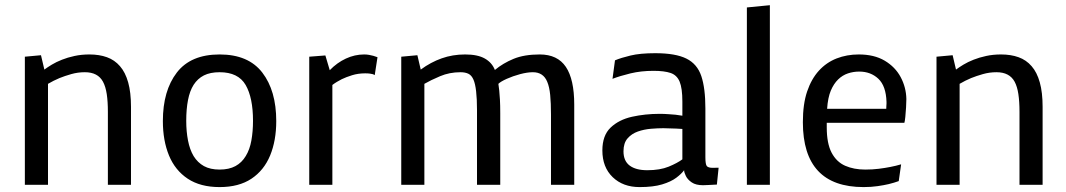

<svg xmlns="http://www.w3.org/2000/svg" viewBox="-20 -722 4165 750"><path d="M77.1 0V-500.5L140.1 -506.3L153.3 -450.2Q165 -459 182.4 -469.5Q199.7 -480 222.2 -488.8Q244.1 -497.6 271.2 -503.4Q298.3 -509.3 329.1 -509.3Q367.7 -509.3 397.7 -498.5Q427.7 -487.8 448.7 -463.4Q469.7 -439.5 480.7 -400.1Q491.7 -360.8 491.7 -304.7V0H401.4V-285.2Q401.4 -325.2 397 -354.5Q392.6 -383.8 382.3 -402.8Q362.3 -439.9 311.5 -439.9Q284.2 -439.9 258.5 -432.6Q232.9 -425.3 212.4 -417Q200.7 -412.1 189.5 -406.5Q178.2 -400.9 167.5 -394.5V0Z M837.9 8.8Q762.7 8.8 713.4 -23.9Q664.1 -56.6 640.1 -114.7Q616.2 -172.9 616.2 -249Q616.2 -367.7 670.7 -438.5Q725.1 -509.3 837.9 -509.3Q950.2 -509.3 1004.6 -438.5Q1059.1 -367.7 1059.1 -249Q1059.1 -172.9 1035.2 -114.7Q1011.2 -56.6 962.2 -23.9Q913.1 8.8 837.9 8.8ZM837.9 -59.6Q874.5 -59.6 899.7 -73.2Q924.8 -86.9 939.9 -112.3Q955.6 -137.7 961.9 -173.1Q968.3 -208.5 968.3 -250Q968.3 -340.3 939.5 -390.1Q910.6 -439.9 837.9 -439.9Q801.3 -439.9 776.6 -427.5Q752 -415 736.3 -390.6Q721.2 -366.7 714.4 -331.3Q707.5 -295.9 707.5 -250Q707.5 -208.5 714.4 -173.1Q721.2 -137.7 736.3 -112.3Q752 -86.9 776.6 -73.2Q801.3 -59.6 837.9 -59.6Z M1188 0V-500.5L1251 -505.4L1268.1 -447.8Q1296.4 -477.1 1331.1 -493.2Q1365.7 -509.3 1402.8 -509.3Q1412.6 -509.3 1421.9 -507.6Q1431.2 -505.9 1438.5 -503.9Q1445.8 -502 1454.6 -498.5L1443.8 -428.7Q1441.9 -430.2 1437 -432.1Q1433.1 -433.1 1425.8 -434.3Q1418.5 -435.5 1406.7 -435.5Q1378.9 -435.5 1355.5 -428.2Q1332 -420.9 1314.9 -412.6Q1305.2 -407.7 1295.9 -402.1Q1286.6 -396.5 1278.3 -390.1V0Z M1547.4 0V-500.5L1610.4 -506.3L1623.5 -450.2Q1662.6 -479 1705.3 -494.1Q1748 -509.3 1796.9 -509.3Q1845.7 -509.3 1873.8 -493.4Q1901.9 -477.5 1913.1 -448.7Q1944.8 -475.1 1986.3 -492.2Q2027.8 -509.3 2088.4 -509.3Q2157.7 -509.3 2190.4 -460.7Q2223.1 -412.1 2223.1 -313.5V0H2132.3V-274.4Q2132.3 -319.3 2129.2 -351.1Q2126 -382.8 2117.7 -402.3Q2102.5 -439.9 2061.5 -439.9Q2040 -439.9 2011.7 -432.4Q1983.4 -424.8 1959.5 -414.1Q1935.5 -403.3 1926.8 -394.5L1930.2 -368.2Q1931.6 -354 1932.9 -332.3Q1934.1 -310.5 1934.1 -279.8V0H1843.3V-291.5Q1843.3 -379.4 1829.6 -410.6Q1822.3 -427.7 1809.8 -433.8Q1797.4 -439.9 1778.8 -439.9Q1735.8 -439.9 1699 -424.3Q1662.1 -408.7 1637.7 -394.5V0Z M2735.4 -107.9Q2735.4 -79.6 2741.2 -73Q2747.1 -66.4 2764.6 -66.4Q2770 -66.4 2776.1 -66.7Q2782.2 -66.9 2787.1 -66.9L2780.3 -1Q2780.3 -1 2769.8 -0.5Q2759.3 0 2746.6 0.7Q2733.9 1.5 2726.1 1.5Q2698.2 1.5 2682.1 -9.5Q2666 -20.5 2659.2 -34.4Q2652.3 -48.3 2652.3 -57.1Q2642.1 -43 2621.6 -27.6Q2601.1 -12.2 2566.4 -1.7Q2531.7 8.8 2478.5 8.8Q2413.6 8.8 2373.3 -30Q2333 -68.8 2333 -134.3Q2333 -192.9 2365.2 -223.6Q2397.5 -254.4 2448.7 -265.9Q2500 -277.3 2556.6 -277.3Q2573.7 -277.3 2589.8 -276.1Q2606 -274.9 2618.7 -273.9L2645.5 -270V-325.2Q2645.5 -377.4 2634.8 -403.1Q2624 -428.7 2599.4 -437Q2574.7 -445.3 2532.7 -445.3Q2483.9 -445.3 2442.6 -435.3Q2401.4 -425.3 2372.6 -414.1L2382.3 -486.3Q2405.3 -496.1 2442.9 -505.1Q2480.5 -514.2 2539.6 -514.2Q2618.7 -514.2 2661.1 -493.2Q2703.6 -472.2 2719.5 -424.8Q2735.4 -377.4 2735.4 -298.3ZM2571.3 -221.2Q2549.8 -221.2 2522.9 -219Q2496.1 -216.8 2471.7 -208.3Q2447.3 -199.7 2431.4 -181.4Q2415.5 -163.1 2415.5 -130.9Q2415.5 -93.3 2439.7 -75.2Q2463.9 -57.1 2508.3 -57.1Q2558.1 -57.1 2592 -71Q2626 -85 2645.5 -99.6V-218.3L2621.6 -219.7Z M2897.5 0V-692.9L2987.3 -701.7V0Z M3490.7 -14.6Q3473.6 -8.3 3451.7 -2.9Q3433.1 1.5 3408.2 5.1Q3383.3 8.8 3353.5 8.8Q3116.2 8.8 3116.2 -244.6Q3116.2 -315.4 3132.8 -364.5Q3149.4 -413.6 3178.7 -445.8Q3208 -478 3248 -493.7Q3288.1 -509.3 3334.5 -509.3Q3395 -509.3 3436 -484.9Q3477.1 -460.4 3498.3 -420.7Q3519.5 -380.9 3520.5 -335.4Q3520.5 -322.3 3519.3 -302.5Q3518.1 -282.7 3516.4 -265.4Q3514.6 -248 3512.7 -242.2H3209.5V-224.6Q3209.5 -161.6 3228.5 -125.5Q3247.6 -89.4 3281.5 -74.5Q3315.4 -59.6 3359.9 -59.6Q3387.7 -59.6 3412.8 -62.7Q3438 -65.9 3457.5 -69.8Q3480.5 -74.2 3500 -80.1ZM3336.4 -442.4Q3313.5 -442.4 3292.2 -435.3Q3271 -428.2 3253.9 -411.6Q3236.8 -395 3225.3 -367.9Q3213.9 -340.8 3210.9 -296.9H3441.9Q3441.9 -306.2 3442.4 -309.1Q3442.9 -311.5 3442.9 -316.9V-324.2Q3440.9 -386.2 3411.1 -414.3Q3381.3 -442.4 3336.4 -442.4Z M3638.2 0V-500.5L3701.2 -506.3L3714.4 -450.2Q3726.1 -459 3743.4 -469.5Q3760.7 -480 3783.2 -488.8Q3805.2 -497.6 3832.3 -503.4Q3859.4 -509.3 3890.1 -509.3Q3928.7 -509.3 3958.7 -498.5Q3988.8 -487.8 4009.8 -463.4Q4030.8 -439.5 4041.7 -400.1Q4052.7 -360.8 4052.7 -304.7V0H3962.4V-285.2Q3962.4 -325.2 3958 -354.5Q3953.6 -383.8 3943.4 -402.8Q3923.3 -439.9 3872.6 -439.9Q3845.2 -439.9 3819.6 -432.6Q3793.9 -425.3 3773.4 -417Q3761.7 -412.1 3750.5 -406.5Q3739.3 -400.9 3728.5 -394.5V0Z"/></svg>

Font: Mako
Style: Regular
Weight: 400
Designer: vernon adams
Foundry: vernon adams
Version: Version 1.100; ttfautohint (v1.8.4.7-5d5b);gftools[0.9.33]